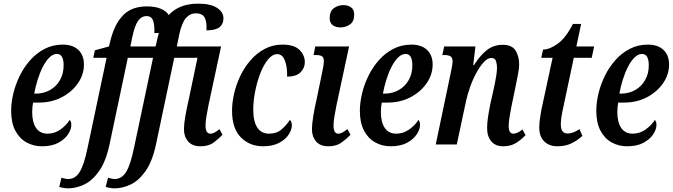

<svg xmlns="http://www.w3.org/2000/svg" viewBox="-20 -790 3679 1050"><path d="M209 10Q163 10 124.5 -11.5Q86 -33 63.5 -76Q41 -119 41 -184Q41 -229 53 -279Q65 -329 88.5 -376.5Q112 -424 146 -462Q180 -500 224.5 -523Q269 -546 323 -546Q378 -546 408.5 -517Q439 -488 439 -437Q439 -382 406 -334.5Q373 -287 317.5 -258Q262 -229 192 -229H161Q156 -206 156 -177Q156 -121 177.5 -90Q199 -59 240 -59Q279 -59 311.5 -82.5Q344 -106 361 -134Q370 -126 370 -107Q370 -83 352.5 -56Q335 -29 299.5 -9.5Q264 10 209 10ZM176 -278Q219 -278 253.5 -297.5Q288 -317 308 -352Q328 -387 328 -433Q328 -495 291 -495Q270 -495 250.5 -476Q231 -457 214.5 -425Q198 -393 186 -354.5Q174 -316 167 -278Z M353 240Q341 240 326.5 237.5Q312 235 304 232L316 182Q323 184 333.5 186.5Q344 189 353 189Q392 189 416 150Q440 111 459 18L563 -474H490L499 -515L576 -536L585 -573Q608 -661 654.5 -708Q701 -755 784 -755Q828 -755 858.5 -742.5Q889 -730 903 -708Q960 -770 1063 -770Q1132 -770 1167 -747Q1202 -724 1202 -690Q1202 -658 1180 -641Q1158 -624 1109 -624Q1112 -668 1100 -692.5Q1088 -717 1051 -717Q1019 -717 996.5 -691Q974 -665 960 -600L947 -536H1189L1120 -214Q1114 -184 1109 -153.5Q1104 -123 1104 -103Q1104 -59 1131 -59Q1143 -59 1155 -66Q1167 -73 1180 -84L1197 -53Q1177 -32 1149 -11Q1121 10 1076 10Q1032 10 1009 -16.5Q986 -43 986 -83Q986 -111 993.5 -154.5Q1001 -198 1012 -245L1060 -474H933L833 0Q813 93 776 145.5Q739 198 694.5 219Q650 240 607 240Q595 240 581 237.5Q567 235 558 232L571 182Q577 184 587.5 186.5Q598 189 607 189Q646 189 670 150Q694 111 713 18L817 -474H679L579 0Q559 93 522 145.5Q485 198 440.5 219Q396 240 353 240ZM693 -536H831L843 -588Q846 -600 849 -610Q838 -609 824 -609Q826 -653 817 -677.5Q808 -702 782 -702Q753 -702 734.5 -675Q716 -648 703 -585Z M1418 10Q1346 10 1297.5 -38.5Q1249 -87 1249 -184Q1249 -229 1260.5 -279Q1272 -329 1295 -376.5Q1318 -424 1351.5 -462Q1385 -500 1428.5 -523Q1472 -546 1525 -546Q1589 -546 1618 -517Q1647 -488 1647 -450Q1647 -419 1624 -395Q1601 -371 1550 -371Q1552 -421 1538.5 -457.5Q1525 -494 1496 -494Q1470 -494 1446 -465Q1422 -436 1404 -390Q1386 -344 1375.5 -291Q1365 -238 1365 -190Q1365 -126 1387 -92.5Q1409 -59 1451 -59Q1493 -59 1520 -82.5Q1547 -106 1565 -134Q1576 -126 1576 -104Q1576 -81 1559 -54.5Q1542 -28 1507 -9Q1472 10 1418 10Z M1842 -640Q1817 -640 1800 -652Q1783 -664 1783 -691Q1783 -728 1805.5 -745Q1828 -762 1858 -762Q1882 -762 1899.5 -750Q1917 -738 1917 -710Q1917 -672 1893.5 -656Q1870 -640 1842 -640ZM1776 10Q1731 10 1708.5 -16.5Q1686 -43 1686 -83Q1686 -111 1693 -154.5Q1700 -198 1711 -245L1743 -400Q1751 -436 1751 -456Q1751 -476 1740.5 -482.5Q1730 -489 1709 -489H1695L1704 -536H1889L1820 -214Q1814 -184 1809 -153.5Q1804 -123 1804 -103Q1804 -59 1830 -59Q1842 -59 1854 -66Q1866 -73 1880 -84L1897 -53Q1877 -32 1848.5 -11Q1820 10 1776 10Z M2116 10Q2070 10 2031.5 -11.5Q1993 -33 1970.5 -76Q1948 -119 1948 -184Q1948 -229 1960 -279Q1972 -329 1995.5 -376.5Q2019 -424 2053 -462Q2087 -500 2131.5 -523Q2176 -546 2230 -546Q2285 -546 2315.5 -517Q2346 -488 2346 -437Q2346 -382 2313 -334.5Q2280 -287 2224.5 -258Q2169 -229 2099 -229H2068Q2063 -206 2063 -177Q2063 -121 2084.5 -90Q2106 -59 2147 -59Q2186 -59 2218.5 -82.5Q2251 -106 2268 -134Q2277 -126 2277 -107Q2277 -83 2259.5 -56Q2242 -29 2206.5 -9.5Q2171 10 2116 10ZM2083 -278Q2126 -278 2160.5 -297.5Q2195 -317 2215 -352Q2235 -387 2235 -433Q2235 -495 2198 -495Q2177 -495 2157.5 -476Q2138 -457 2121.5 -425Q2105 -393 2093 -354.5Q2081 -316 2074 -278Z M2732 10Q2688 10 2665.5 -18.5Q2643 -47 2644 -92Q2644 -115 2648 -144Q2652 -173 2661 -219L2679 -299Q2682 -312 2686.5 -334.5Q2691 -357 2694.5 -380Q2698 -403 2698 -421Q2698 -439 2692.5 -456Q2687 -473 2667 -473Q2646 -473 2624.5 -449Q2603 -425 2583.5 -388.5Q2564 -352 2550 -311.5Q2536 -271 2529 -239L2478 0H2363L2447 -401Q2450 -415 2452.5 -430Q2455 -445 2455 -456Q2455 -475 2443.5 -482Q2432 -489 2412 -489H2399L2409 -536H2580L2568 -434H2572Q2608 -490 2644.5 -517.5Q2681 -545 2729 -545Q2780 -545 2799.5 -513.5Q2819 -482 2819 -440Q2819 -414 2812 -380Q2805 -346 2800 -319L2777 -208Q2771 -177 2766.5 -149.5Q2762 -122 2762 -101Q2762 -59 2787 -59Q2809 -59 2837 -82L2854 -51Q2835 -30 2805 -10Q2775 10 2732 10Z M3027 10Q2984 10 2956.5 -16.5Q2929 -43 2929 -93Q2929 -115 2933 -142.5Q2937 -170 2941 -191L3002 -474H2940L2950 -519Q2985 -519 3029.5 -550.5Q3074 -582 3113 -659H3158L3132 -536H3229L3216 -474H3118L3059 -196Q3053 -170 3050 -147.5Q3047 -125 3047 -109Q3047 -60 3084 -60Q3101 -60 3118 -67Q3135 -74 3149 -84L3165 -47Q3138 -22 3105 -6Q3072 10 3027 10Z M3409 10Q3363 10 3324.5 -11.5Q3286 -33 3263.5 -76Q3241 -119 3241 -184Q3241 -229 3253 -279Q3265 -329 3288.5 -376.5Q3312 -424 3346 -462Q3380 -500 3424.5 -523Q3469 -546 3523 -546Q3578 -546 3608.5 -517Q3639 -488 3639 -437Q3639 -382 3606 -334.5Q3573 -287 3517.5 -258Q3462 -229 3392 -229H3361Q3356 -206 3356 -177Q3356 -121 3377.5 -90Q3399 -59 3440 -59Q3479 -59 3511.5 -82.5Q3544 -106 3561 -134Q3570 -126 3570 -107Q3570 -83 3552.5 -56Q3535 -29 3499.5 -9.5Q3464 10 3409 10ZM3376 -278Q3419 -278 3453.5 -297.5Q3488 -317 3508 -352Q3528 -387 3528 -433Q3528 -495 3491 -495Q3470 -495 3450.5 -476Q3431 -457 3414.5 -425Q3398 -393 3386 -354.5Q3374 -316 3367 -278Z"/></svg>

Font: Noto Serif ExtraCondensed SemiBold
Style: Italic
Weight: 600
Width: 2
Italic angle: -12°
Designer: Monotype Design Team
Foundry: Monotype Imaging Inc.
Version: Version 2.013